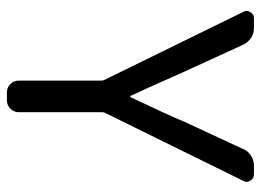

<svg xmlns="http://www.w3.org/2000/svg" viewBox="-122 -652 773 570"><g transform="rotate(90 265.0 -366.5)"><path d="M253.9 0Q239.3 0 229 -10.3Q218.8 -20.5 218.8 -35.2V-280.3Q218.8 -285.2 216.8 -289.1L14.6 -702.1Q11.7 -707 11.7 -711.9Q11.7 -716.8 15.6 -722.7Q21.5 -733.4 33.2 -733.4H63.5Q79.1 -733.4 92.3 -724.6Q105.5 -715.8 112.3 -701.2L192.4 -526.4Q249 -398.4 263.7 -368.2Q263.7 -366.2 265.6 -366.2Q267.6 -366.2 268.6 -368.2Q324.2 -485.4 340.8 -526.4L421.9 -701.2Q427.7 -715.8 441.4 -724.6Q455.1 -733.4 470.7 -733.4H497.1Q509.8 -733.4 515.6 -722.7Q519.5 -716.8 519.5 -711.9Q519.5 -707 516.6 -702.1L313.5 -289.1Q312.5 -285.2 312.5 -280.3V-35.2Q312.5 -20.5 302.2 -10.3Q292 0 277.3 0Z"/></g></svg>

Font: Gen Jyuu GothicL Regular
Style: Regular
Weight: 400
Designer: [Source Han Sans]
Ryoko NISHIZUKA  (kana & ideographs); Paul D. Hunt (Latin, Greek & Cyrillic); Wenlong ZHANG  (bopomofo
Version: Version 1.002.20150607